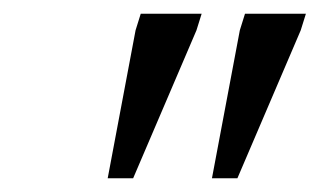

<svg xmlns="http://www.w3.org/2000/svg" viewBox="-20 -690 464 279"><path d="M136.5 -431 177 -646 184.5 -670H273L265.5 -646L173.5 -431ZM288 -431 328.5 -646 336 -670H424.5L417 -646L325 -431Z"/></svg>

Font: Newsreader Text
Style: Italic
Weight: 400
Italic angle: -17°
Designer: Hugues Gentile
Foundry: Production Type
Version: Version 1.001